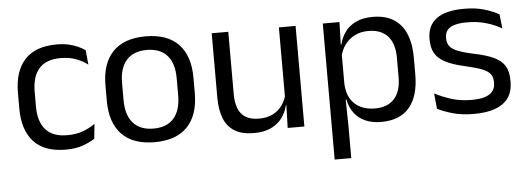

<svg xmlns="http://www.w3.org/2000/svg" viewBox="-46 -628 2549 928"><g transform="rotate(-5 1228.0 -164.5)"><path d="M254 11Q149 11 97.8 -45.8Q46.5 -102.5 46.5 -206.5V-282.5Q46.5 -387 98 -443.2Q149.5 -499.5 254 -499.5Q285 -499.5 310.5 -493.8Q336 -488 356.2 -478.8Q376.5 -469.5 390.5 -459.5L397.5 -389Q374 -407 341.8 -419.5Q309.5 -432 266 -432Q196 -432 161.8 -393.2Q127.5 -354.5 127.5 -280.5V-208.5Q127.5 -136 161.8 -97Q196 -58 266 -58Q311 -58 343.8 -70.5Q376.5 -83 402 -101L394.5 -29.5Q372.5 -14.5 337 -1.8Q301.5 11 254 11Z M684.5 12.5Q579.5 12.5 525.2 -44.2Q471 -101 471 -207.5V-282Q471 -388 525.5 -444.5Q580 -501 684.5 -501Q789.5 -501 843.8 -444.5Q898 -388 898 -282V-207.5Q898 -101 843.8 -44.2Q789.5 12.5 684.5 12.5ZM684.5 -53.5Q749.5 -53.5 783.2 -92Q817 -130.5 817 -203V-286.5Q817 -358.5 783.2 -396.8Q749.5 -435 684.5 -435Q620 -435 586 -396.8Q552 -358.5 552 -286.5V-203Q552 -130.5 586 -92Q620 -53.5 684.5 -53.5Z M1085 -488V-184.5Q1085 -146 1095.8 -117.2Q1106.5 -88.5 1131 -72.8Q1155.5 -57 1197 -57Q1236 -57 1264 -71.2Q1292 -85.5 1309.8 -110.5Q1327.5 -135.5 1334 -167L1348.5 -109.5H1331Q1323.5 -76.5 1303.5 -49.2Q1283.5 -22 1249.8 -5.8Q1216 10.5 1166.5 10.5Q1109 10.5 1073.2 -11.2Q1037.5 -33 1021 -74.8Q1004.5 -116.5 1004.5 -175.5V-488ZM1411.5 -488V0H1330.5L1334 -117L1330.5 -122V-488Z M1784 10.5Q1739 10.5 1706 -4.5Q1673 -19.5 1652.5 -47.5Q1632 -75.5 1625 -112.5H1598.5L1622 -188.5Q1624 -144.5 1641.8 -115.2Q1659.5 -86 1690 -71.5Q1720.5 -57 1759 -57Q1820.5 -57 1853.2 -93Q1886 -129 1886 -198.5V-292Q1886 -361 1853.5 -397Q1821 -433 1759 -433Q1722 -433 1693.5 -418.5Q1665 -404 1646.2 -379Q1627.5 -354 1620.5 -322L1600.5 -378.5H1624Q1632 -412 1651.2 -439.2Q1670.5 -466.5 1704.2 -482.8Q1738 -499 1787.5 -499Q1875.5 -499 1921.5 -444.2Q1967.5 -389.5 1967.5 -285.5V-204.5Q1967.5 -99.5 1921.2 -44.5Q1875 10.5 1784 10.5ZM1543.5 172V-488H1624.5L1621 -370.5L1622 -345.5V-140L1621.5 -123.5L1624 13.5V172Z M2233.5 11Q2174.5 11 2130.5 -1.8Q2086.5 -14.5 2057.5 -29.5L2050 -104.5Q2086.5 -85.5 2130.2 -71.5Q2174 -57.5 2229.5 -57.5Q2286 -57.5 2314.5 -75.5Q2343 -93.5 2343 -129V-134.5Q2343 -157.5 2332.2 -172.5Q2321.5 -187.5 2293.5 -199Q2265.5 -210.5 2214 -222Q2152.5 -235.5 2117 -253.8Q2081.5 -272 2066.2 -299Q2051 -326 2051 -365V-369.5Q2051 -433.5 2095.5 -466.5Q2140 -499.5 2229.5 -499.5Q2287 -499.5 2329.2 -486.5Q2371.5 -473.5 2398.5 -457.5L2406 -389Q2373.5 -408 2331.5 -420.5Q2289.5 -433 2237 -433Q2199 -433 2175.5 -425.2Q2152 -417.5 2141.5 -403.2Q2131 -389 2131 -369V-365Q2131 -343 2141.5 -327.8Q2152 -312.5 2179.2 -301.2Q2206.5 -290 2255 -279.5Q2317.5 -267 2354.2 -249.5Q2391 -232 2407 -205.2Q2423 -178.5 2423 -136.5V-128Q2423 -59 2375 -24Q2327 11 2233.5 11Z"/></g></svg>

Font: Anek Gujarati Medium
Style: Regular
Weight: 400
Version: Version 1.003